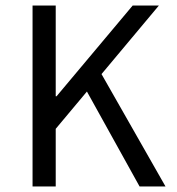

<svg xmlns="http://www.w3.org/2000/svg" viewBox="-20 -676 640 696"><path d="M98 0V-656H182V-327H185L461 -656H556L182 -209V0ZM486 0 283 -366 334 -432 580 0Z"/></svg>

Font: Source Code Pro
Style: Regular
Weight: 400
Monospace: yes
Designer: Paul D. Hunt, Teo Tuominen
Foundry: Adobe Systems Incorporated
Version: Version 1.018;hotconv 1.0.116;makeotfexe 2.5.65601